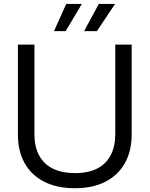

<svg xmlns="http://www.w3.org/2000/svg" viewBox="-20 -958 768 986"><path d="M364 8.6Q273.1 8.6 207.6 -24.5Q142 -57.6 107 -119.3Q72 -181 72 -266.9V-729H156.9V-269.4Q156.9 -202.4 182.1 -157.6Q207.3 -112.9 253.9 -90.9Q300.6 -69 364.6 -69Q435 -69 480.9 -93.4Q526.9 -117.9 549.4 -163Q572 -208.1 572 -269.4V-729H656.1V-266.9Q656.1 -182.9 621.7 -120.9Q587.3 -59 522.1 -25.2Q457 8.6 364 8.6ZM257.3 -798.1 320.1 -937.9H400.3L317.1 -798.1ZM412 -798.1 487.4 -937.9H571L477.6 -798.1Z"/></svg>

Font: Mona Sans ExtraLight
Style: Regular
Weight: 200
Designer: Deni Anggara
Foundry: GitHub
Version: Version 2.000